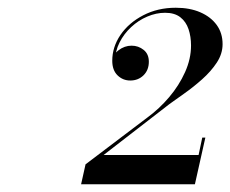

<svg xmlns="http://www.w3.org/2000/svg" viewBox="-20 -933 595 496"><path d="M189.5 -457 201 -508.5 361.5 -630Q391.5 -652 417 -682Q442.5 -712 458 -746.5Q473.5 -781 473.5 -815.5Q473.5 -838.5 467 -857.8Q460.5 -877 445.8 -888.5Q431 -900 406.5 -900Q383.5 -900 360.5 -890.2Q337.5 -880.5 318.8 -863Q300 -845.5 288.8 -823.2Q277.5 -801 277.5 -776H270.5Q270.5 -791 286 -803Q301.5 -815 320 -815Q337.5 -815 351 -804.2Q364.5 -793.5 364.5 -773.5Q364.5 -752 350.8 -738.5Q337 -725 316.5 -725Q297.5 -725 283.8 -738.2Q270 -751.5 270 -776Q270 -811.5 291.2 -842.8Q312.5 -874 350 -893.5Q387.5 -913 434 -913Q470.5 -913 497.5 -901.2Q524.5 -889.5 539.8 -868.5Q555 -847.5 555 -819Q555 -794 540 -771.2Q525 -748.5 502.2 -728.2Q479.5 -708 456.5 -691.8Q433.5 -675.5 417.5 -664L247.5 -532.5H493L502.5 -577.5H510.5L483.5 -457Z"/></svg>

Font: Bodoni Moda 18pt SemiBold
Style: Italic
Weight: 600
Italic angle: -13°
Designer: Owen Earl
Foundry: indestructible type
Version: Version 2.005